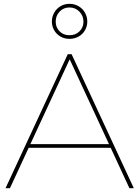

<svg xmlns="http://www.w3.org/2000/svg" viewBox="-20 -983 728 1003"><path d="M334 -700H354L679 0H656L339 -684H349L32 0H9ZM126 -230H561L571 -211H116ZM343 -780Q317 -780 296 -792Q275 -804 263 -825Q251 -846 251 -870Q251 -895 263 -916.5Q275 -938 296 -950.5Q317 -963 343 -963Q369 -963 390.5 -950.5Q412 -938 424 -916.5Q436 -895 436 -870Q436 -846 424 -825Q412 -804 390.5 -792Q369 -780 343 -780ZM343 -799Q375 -799 395.5 -819.5Q416 -840 416 -870Q416 -900 395 -922Q374 -944 343 -944Q312 -944 291.5 -922.5Q271 -901 271 -870Q271 -840 291 -819.5Q311 -799 343 -799Z"/></svg>

Font: Montserrat
Style: Regular
Weight: 400
Designer: Julieta Ulanovsky
Foundry: Julieta Ulanovsky
Version: Version 8.000